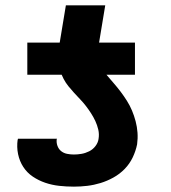

<svg xmlns="http://www.w3.org/2000/svg" viewBox="-20 -689 640 717"><path d="M82 -410V-530H203L226 -669H373L350 -530H484V-410ZM256 8Q228 8 201 5Q174 2 149 -6.5Q124 -15 102.5 -29.5Q81 -44 67 -65.5Q53 -87 47.5 -113.5Q42 -140 46 -168Q47 -168 47 -169Q47 -170 47 -171H193Q193 -170 192.5 -170Q192 -170 192 -170Q190 -157 194.5 -144.5Q199 -132 208.5 -124.5Q218 -117 230.5 -114.5Q243 -112 256 -112Q270 -112 284.5 -114.5Q299 -117 313 -124Q327 -131 336.5 -143.5Q346 -156 348 -170Q351 -188 347 -205Q343 -222 336 -237Q329 -252 320 -266Q311 -280 301 -293Q291 -306 279.5 -318Q268 -330 257 -342Q246 -354 235.5 -367Q225 -380 217.5 -394.5Q210 -409 204.5 -425.5Q199 -442 197.5 -459Q196 -476 198 -494Q200 -512 203 -530H350Q346 -508 346.5 -485.5Q347 -463 355.5 -444.5Q364 -426 377.5 -410Q391 -394 404.5 -378.5Q418 -363 430.5 -346.5Q443 -330 454 -312.5Q465 -295 473 -276Q481 -257 486.5 -236Q492 -215 493.5 -193.5Q495 -172 492 -150Q487 -125 475.5 -101Q464 -77 445.5 -58Q427 -39 403.5 -26Q380 -13 355.5 -5.5Q331 2 306 5Q281 8 256 8Z"/></svg>

Font: Iosevka Curly HvExObl
Style: Regular
Weight: 900
Width: 7
Italic angle: -9°
Monospace: yes
Designer: Belleve Invis
Foundry: Belleve Invis
Version: Version 11.1.0; ttfautohint (v1.8.3)